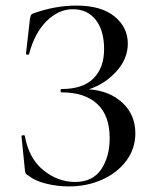

<svg xmlns="http://www.w3.org/2000/svg" viewBox="-20 -656 555 688"><path d="M465 -178Q465 -124 433 -80.5Q401 -37 346.5 -12.5Q292 12 227 12Q185 12 145 2Q105 -8 83 -26Q74 -31 72 -34.5Q70 -38 69 -49L57 -168Q57 -171 62.5 -171.5Q68 -172 69 -169Q83 -89 135 -46.5Q187 -4 249 -4Q312 -4 342.5 -49Q373 -94 373 -161Q373 -242 328.5 -283.5Q284 -325 201 -325Q197 -325 197 -331Q197 -337 201 -337Q277 -337 315 -375Q353 -413 353 -480Q353 -547 323 -585Q293 -623 241 -623Q190 -623 147 -580.5Q104 -538 84 -462Q83 -459 78 -460Q73 -461 73 -463L87 -586Q89 -598 91 -602Q93 -606 102 -609Q179 -636 254 -636Q343 -636 390.5 -597Q438 -558 438 -500Q438 -444 395.5 -398.5Q353 -353 298 -336Q372 -331 418.5 -288Q465 -245 465 -178Z"/></svg>

Font: Cormorant Infant Medium
Style: Regular
Weight: 500
Designer: Christian Thalmann (Catharsis Fonts)
Version: Version 3.000